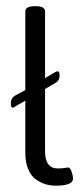

<svg xmlns="http://www.w3.org/2000/svg" viewBox="-20 -589 262 614"><path d="M158.1 4.8Q141.9 4.8 126.6 0.4Q111.4 -4 95.7 -14.5Q80.1 -25 70.6 -47Q61 -69 61 -99.9V-267.1L28.5 -248.5Q25 -244.9 21 -244.9Q14.7 -244.9 14.7 -255.6V-260.4Q14.7 -275.1 28.5 -283.4L61 -301.2V-552.1Q61 -569.2 90.8 -569.2H94.3Q124.1 -569.2 124.1 -552.1V-339.3L155.8 -357.9Q162.1 -361.1 163.3 -361.1Q170.4 -361.1 170.4 -350.8V-345.6Q170.4 -330.6 155.8 -323L124.1 -304.4V-105.4Q124.1 -50.3 164.9 -50.3Q177.6 -50.3 186.9 -51.9Q196.2 -53.5 197.4 -53.5Q204.5 -53.5 209.1 -39.6Q213.6 -25.8 213.6 -17.8Q213.6 4.8 158.1 4.8Z"/></svg>

Font: Jaldi
Style: Regular
Weight: 400
Designer: Pablo Cosgaya and Nicolas Silva
Foundry: Omnibus-Type
Version: Version 1.001;PS 001.001;hotconv 1.0.70;makeotf.lib2.5.58329